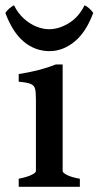

<svg xmlns="http://www.w3.org/2000/svg" viewBox="-40 -716 377 736"><path d="M31.7 -30.8Q63 -37.1 80.3 -45.4Q97.7 -53.7 97.7 -60.5V-319.8V-334.5Q97.7 -364.3 94.2 -376.5Q90.8 -388.7 77.6 -394.3Q64.5 -399.9 31.7 -402.8V-432.1Q113.3 -444.8 173.8 -468.8H200.2V-60.5Q200.2 -53.7 216.8 -45.2Q233.4 -36.6 266.1 -30.8V0H31.7ZM-19.5 -666.5Q-13.7 -675.3 -4.2 -683.6Q5.4 -691.9 13.7 -695.8Q28.8 -665 51.8 -644.5Q74.7 -624 99.9 -614Q125 -604 147.9 -604Q186 -604 223.9 -627.2Q261.7 -650.4 284.2 -695.8Q292.5 -692.4 302 -683.8Q311.5 -675.3 317.4 -666.5Q289.6 -591.8 245.1 -555.9Q200.7 -520 149.9 -520Q95.7 -520 52.2 -555.4Q8.8 -590.8 -19.5 -666.5Z"/></svg>

Font: David Libre Medium
Style: Regular
Weight: 500
Version: Version 1.000